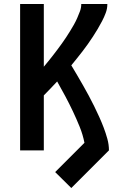

<svg xmlns="http://www.w3.org/2000/svg" viewBox="-20 -755 640 964"><path d="M338 189 257 109 404 -38Q396 -79 380 -118.5Q364 -158 346 -196Q328 -234 308 -271.5Q288 -309 267 -346Q250 -328 233.5 -310.5Q217 -293 200 -276V0H81V-735H200V-420Q212 -434 223.5 -448.5Q235 -463 246.5 -477.5Q258 -492 269 -507Q280 -522 291 -537Q302 -552 312 -567.5Q322 -583 332 -599Q342 -615 351 -631Q360 -647 367.5 -664Q375 -681 381.5 -698.5Q388 -716 388 -735H519Q519 -712 511 -690.5Q503 -669 492.5 -649Q482 -629 470.5 -609.5Q459 -590 446.5 -571Q434 -552 421 -533.5Q408 -515 394 -497Q380 -479 366 -461.5Q352 -444 338 -427Q353 -402 368 -376.5Q383 -351 397.5 -325.5Q412 -300 426 -274Q440 -248 453 -221.5Q466 -195 478 -168.5Q490 -142 500.5 -114.5Q511 -87 519 -58Q527 -29 527 0Z"/></svg>

Font: Iosevka Curly Extended
Style: Bold
Weight: 700
Width: 7
Monospace: yes
Designer: Belleve Invis
Foundry: Belleve Invis
Version: Version 11.1.0; ttfautohint (v1.8.3)